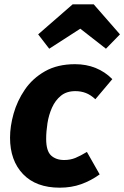

<svg xmlns="http://www.w3.org/2000/svg" viewBox="-20 -843 570 880"><path d="M324.2 -548.8Q375.4 -548.8 418.4 -531.4Q461.5 -514 494.8 -480.3L417.1 -388.2Q395.1 -408.6 373 -416.9Q351 -425.3 325.2 -425.3Q285 -425.3 259.1 -404.1Q233.3 -383 218.3 -349.5Q203.4 -316 197.5 -278.1Q191.6 -240.3 191.6 -206.4Q191.6 -151.1 214.2 -130.3Q236.9 -109.6 273.9 -109.6Q302.4 -109.6 325.8 -119.3Q349.3 -129 378.3 -146.7L436.8 -43.7Q397.1 -15 352.2 1.1Q307.3 17.2 253.6 17.2Q145.2 17.2 85.6 -45Q26 -107.2 26 -212.1Q26 -264.1 42.4 -322.4Q58.9 -380.8 94 -432.3Q129 -483.8 186.2 -516.3Q243.4 -548.8 324.2 -548.8ZM348 -711.5 205.6 -619.7 154.9 -685.5 313 -823.2H409.5L529.8 -685.5L465.6 -619.7Z"/></svg>

Font: Fira Sans Variable
Style: Italic
Weight: 397
Italic angle: -8°
Designer: Carrois Corporate & Edenspiekermann AG
Foundry: Carrois Corporate GbR & Edenspiekermann AG
Version: Version 4.202